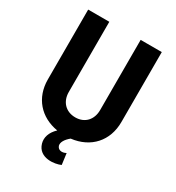

<svg xmlns="http://www.w3.org/2000/svg" viewBox="-206 -823 1029 1125"><g transform="rotate(30 308.5 -260.0)"><path d="M378 166 368 91C342 105 315 101 307 76C302 55 317 30 346 6C474 -9 555 -99 555 -227V-700H412V-225C412 -160 371 -115 307 -115C242 -115 200 -160 200 -225V-700H57V-227C57 -104 134 -16 254 4C216 40 205 79 215 115C239 199 342 183 378 166Z"/></g></svg>

Font: Vanilla Cream Black
Style: Regular
Weight: 900
Designer: Jeremy Tribby, Jinavaṁso
Foundry: Tribby Type
Version: Version 1.422;Glyphs 3.1.2 (3151)